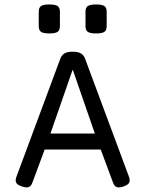

<svg xmlns="http://www.w3.org/2000/svg" viewBox="-20 -817 640 842"><path d="M149.9 -702.1V-765.6Q149.9 -783.2 159.7 -790.3Q169.4 -797.4 196.3 -797.4Q223.1 -797.4 232.9 -790.3Q242.7 -783.2 242.7 -765.6V-702.1Q242.7 -684.6 232.9 -677.5Q223.1 -670.4 196.3 -670.4Q169.4 -670.4 159.7 -677.5Q149.9 -684.6 149.9 -702.1ZM355 -702.1V-765.6Q355 -783.2 364.7 -790.3Q374.5 -797.4 401.4 -797.4Q428.2 -797.4 438 -790.3Q447.8 -783.2 447.8 -765.6V-702.1Q447.8 -684.6 438 -677.5Q428.2 -670.4 401.4 -670.4Q374.5 -670.4 364.7 -677.5Q355 -684.6 355 -702.1ZM548.8 -25.9Q548.8 -16.6 542.2 -10.3Q535.6 -3.9 521 1Q508.3 4.9 501.5 4.9Q491.7 4.9 485.4 -0.5Q479 -5.9 475.1 -17.6L421.9 -161.1H175.8L122.6 -17.6Q118.7 -5.9 112.3 -0.5Q106 4.9 96.2 4.9Q89.4 4.9 76.7 1Q62 -3.9 55.4 -10.3Q48.8 -16.6 48.8 -25.9Q48.8 -32.2 51.8 -41L244.1 -558.6Q250.5 -575.7 263.2 -583Q275.9 -590.3 298.8 -590.3Q321.8 -590.3 334.5 -583Q347.2 -575.7 353.5 -558.6L545.9 -41Q548.8 -32.2 548.8 -25.9ZM201.2 -231.4H396L299.8 -509.3H297.9Z"/></svg>

Font: Courier Prime Sans
Style: Regular
Weight: 400
Designer: Alan Dague-Greene
Foundry: Quote-Unquote Apps
Version: Version 3.020